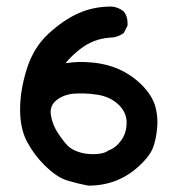

<svg xmlns="http://www.w3.org/2000/svg" viewBox="-20 -582 540 602"><path d="M329.1 -561.5H330.1Q350.6 -559.6 367.2 -546.9Q379.9 -532.2 379.9 -510.7Q379.9 -507.8 379.9 -502L368.2 -478.5Q347.7 -463.9 323.2 -463.9Q273.4 -460 233.4 -429.7Q204.1 -407.2 185.5 -383.8Q210.9 -387.7 229.5 -387.7Q248 -387.7 258.8 -386.7Q359.4 -380.9 425.8 -314.5Q457 -282.2 466.8 -249Q473.6 -223.6 473.6 -198.2Q473.6 -189.5 472.7 -180.7Q469.7 -147.5 460.9 -122.1Q451.2 -93.8 417 -62.5Q350.6 0 257.8 0H256.8Q224.6 -5.9 192.4 -15.6Q158.2 -25.4 118.2 -65.4Q85.9 -97.7 64.5 -138.2Q43 -178.7 43 -238.8Q43 -298.8 64 -365.7Q85 -432.6 131.3 -475.6Q177.7 -518.6 225.1 -540Q272.5 -561.5 329.1 -561.5ZM284.2 -285.2Q258.8 -289.1 239.7 -289.1Q220.7 -289.1 208 -288.1Q171.9 -283.2 151.4 -262.7Q138.7 -250 138.7 -230.5Q138.7 -226.6 139.6 -220.7Q144.5 -190.4 162.1 -164.1Q179.7 -137.7 193.4 -124Q206.1 -112.3 226.6 -105.5Q247.1 -98.6 272.5 -98.6Q304.7 -98.6 320.3 -110.4Q342.8 -118.2 359.9 -141.6Q377 -165 377 -197.8Q377 -230.5 350.6 -254.9Q324.2 -279.3 284.2 -285.2Z"/></svg>

Font: JasonHandwriting2
Style: SemiBold
Weight: 600
Version: Version 1.04.7